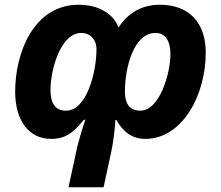

<svg xmlns="http://www.w3.org/2000/svg" viewBox="-20 -576 932 810"><path d="M196 10C265 10 297 -27 334 -71H340C339 -69 317 0 307 39L269 214H417L449 66C457 29 464 -22 467 -70H471C498 -21 537 10 593 10C748 10 848 -173 848 -354C848 -483 775 -556 655 -556C575 -556 519 -519 480 -460C457 -521 392 -556 312 -556C122 -556 44 -353 44 -190C44 -65 103 10 196 10ZM193 -197C193 -280 235 -437 323 -437C360 -437 387 -410 387 -369C387 -271 346 -109 258 -109C215 -109 193 -138 193 -197ZM636 -437C677 -437 699 -404 699 -347C699 -269 655 -109 571 -109C534 -109 507 -130 507 -190C507 -291 544 -437 636 -437Z"/></svg>

Font: BC Sans
Style: Bold Italic
Weight: 700
Italic angle: -12°
Designer: Monotype Design Team
Province of B.C.
Foundry: Monotype Imaging Inc.
Version: Version 2.000;GOOG;noto-source:20170915:90ef993387c0